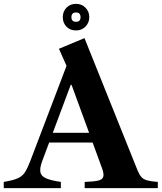

<svg xmlns="http://www.w3.org/2000/svg" viewBox="-40 -980 842 1000"><path d="M-20.5 0V-32.5Q27.5 -40.5 52 -51.2Q76.5 -62 90 -83Q103.5 -104 118 -142L306.5 -637L267 -726L400 -781.5L676.5 -92.5Q685.5 -70.5 696.2 -58.2Q707 -46 726.8 -40.5Q746.5 -35 782 -32.5V0H401V-32.5Q446 -34 469.8 -39Q493.5 -44 498 -59.8Q502.5 -75.5 489.5 -109L442.5 -237.5H216L178.5 -137.5Q166.5 -103 170.5 -82.8Q174.5 -62.5 200 -51.2Q225.5 -40 277 -32.5V0ZM328.5 -538.5 235 -288.5H424L332.5 -538.5ZM356 -821.5Q324.5 -821.5 305.8 -841.5Q287 -861.5 287 -890.5Q287 -920 306.2 -940Q325.5 -960 356 -960Q385.5 -960 405.2 -940Q425 -920 425 -890.5Q425 -861.5 405.2 -841.5Q385.5 -821.5 356 -821.5ZM356 -866.5Q379.5 -866.5 379.5 -890.5Q379.5 -915 356 -915Q332 -915 332 -890.5Q332 -866.5 356 -866.5Z"/></svg>

Font: Libre Caslon Text SemiBold
Style: Regular
Weight: 600
Designer: Pablo Impallari, Rodrigo Fuenzalida, Katja Schimmel
Foundry: Pablo Impallari, Rodrigo Fuenzalida
Version: Version 2.000